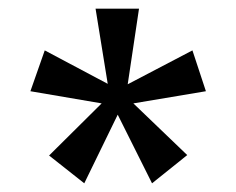

<svg xmlns="http://www.w3.org/2000/svg" viewBox="-20 -720 544 442"><path d="M93 -362 214 -482 50 -510 83 -604 228 -527 200 -700H300L274 -526L423 -604L454 -510L287 -482L411 -363L330 -298L251 -456L174 -298Z"/></svg>

Font: Fahkwang
Style: Bold
Weight: 700
Designer: Suppakit Chalermlarp | Katatrad Co.,Ltd.
Foundry: Cadson Demak Co.,Ltd.
Version: Version 1.000; ttfautohint (v1.6)